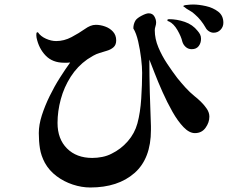

<svg xmlns="http://www.w3.org/2000/svg" viewBox="-20 -807 1040 851"><path d="M908 -290Q908 -264 891 -240.5Q874 -217 844 -217Q819 -217 793.5 -243.5Q768 -270 744.5 -311.5Q721 -353 700.5 -399Q680 -445 665 -484Q650 -523 642 -543Q642 -470 644 -396Q646 -322 649 -248Q649 -244 649 -240Q649 -236 649 -231Q649 -104 576 -40Q503 24 380 24Q342 24 302.5 11Q263 -2 230.5 -26.5Q198 -51 179 -85Q162 -117 157 -149Q152 -181 152 -217Q152 -254 165.5 -296Q179 -338 200 -381Q221 -424 245.5 -462.5Q270 -501 291 -530Q284 -529 277.5 -529Q271 -529 264 -529Q213 -529 182.5 -560.5Q152 -592 142 -640Q142 -642 141.5 -645Q141 -648 141 -651Q141 -655 141.5 -659.5Q142 -664 148 -664Q160 -646 183.5 -635.5Q207 -625 229 -625Q264 -625 297 -642.5Q330 -660 357 -679Q368 -687 380 -692Q392 -697 405 -697Q425 -697 446 -689.5Q467 -682 481 -666.5Q495 -651 495 -628Q495 -608 483 -597.5Q471 -587 453.5 -582Q436 -577 421 -572Q407 -568 393 -560Q379 -552 367 -544Q323 -513 293.5 -467Q264 -421 249.5 -367.5Q235 -314 235 -262Q235 -191 277 -149Q319 -107 389 -107Q411 -107 433.5 -111.5Q456 -116 475 -126Q516 -146 546.5 -181Q577 -216 589 -260Q602 -308 606 -370.5Q610 -433 610 -484Q610 -510 605.5 -548Q601 -586 592.5 -623Q584 -660 571 -681Q571 -701 581 -717Q588 -727 608 -737.5Q628 -748 639 -748Q656 -748 664 -734.5Q672 -721 672 -707Q672 -699 669 -690Q666 -681 666 -673Q666 -635 682 -597Q698 -559 721 -524.5Q744 -490 766 -461Q783 -440 802 -419Q821 -398 842 -381Q855 -371 870 -356.5Q885 -342 896.5 -325Q908 -308 908 -290ZM871 -635Q871 -616 860.5 -602.5Q850 -589 830 -589Q814 -589 803 -599Q792 -609 788 -623Q783 -645 766.5 -673.5Q750 -702 729 -712Q726 -713 724 -713.5Q722 -714 722 -718Q722 -722 729 -722Q764 -722 799 -710Q834 -698 856 -670Q863 -662 867 -654Q871 -646 871 -635ZM970 -706Q970 -688 957.5 -675Q945 -662 927 -662Q916 -662 906 -668.5Q896 -675 891 -685Q882 -701 870 -716Q858 -731 844 -743Q834 -753 820 -760.5Q806 -768 797 -776Q793 -776 793 -780Q793 -783 802.5 -784.5Q812 -786 822.5 -786.5Q833 -787 836 -787Q861 -787 892.5 -780Q924 -773 947 -755.5Q970 -738 970 -706Z"/></svg>

Font: Kaisei Tokumin
Style: Bold
Weight: 700
Designer: Font-Kai, 金井和夫
Foundry: KAZUO KANAI
Version: Version 5.003